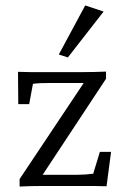

<svg xmlns="http://www.w3.org/2000/svg" viewBox="-20 -681 454 703"><path d="M120.1 -16.6 118.2 -41H262.7Q276.4 -41 291 -42Q305.7 -43 321.3 -44.9L345.7 -125H386.7L370.1 1Q346.7 0 325.7 0Q304.7 0 285.2 0H132.8Q113.3 0 92.3 0.5Q71.3 1 51.8 2V-25.4L302.7 -401.4L299.8 -377H155.3Q142.6 -377 128.4 -376.5Q114.3 -376 100.6 -374L86.9 -299.8H46.9L45.9 -418Q70.3 -417 90.3 -417Q110.4 -417 128.9 -417H285.2Q305.7 -417 326.7 -417.5Q347.7 -418 368.2 -418.9V-392.6ZM228.5 -470.7 195.3 -481.4 292 -661.1 359.4 -638.7Z"/></svg>

Font: Crimson Pro Light
Style: Regular
Weight: 300
Designer: Jacques Le Bailly
Foundry: Baron von Fonthausen
Version: Version 1.003